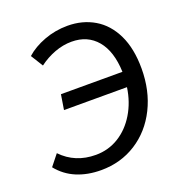

<svg xmlns="http://www.w3.org/2000/svg" viewBox="-134 -847 913 974"><g transform="rotate(-20 322.5 -360.5)"><path d="M18 -86 65 -145Q138 -69 249 -69Q317 -69 373 -103.5Q429 -138 466 -199.5Q503 -261 514 -338H174L187 -419H519Q515 -531 464.5 -591Q414 -651 328 -651Q282 -651 236.5 -634Q191 -617 151 -587L110 -653Q150 -689 210 -711.5Q270 -734 336 -734Q417 -734 480.5 -696.5Q544 -659 580 -584.5Q616 -510 616 -402Q616 -283 569 -188.5Q522 -94 438 -40.5Q354 13 248 13Q175 13 116.5 -11.5Q58 -36 18 -86Z"/></g></svg>

Font: Nebula Sans Medium
Style: Regular
Weight: 500
Italic angle: -9°
Designer: Paul D. Hunt for Adobe (as Source Sans)
Foundry: Nebula Entertainment & Broadcasting LLC
Version: Version 1.010